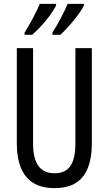

<svg xmlns="http://www.w3.org/2000/svg" viewBox="-20 -963 562 993"><path d="M414 -934V-943H330C318 -913 280 -838 251 -794V-783H292C330 -817 392 -890 414 -934ZM270 -934V-943H186C172 -910 137 -841 107 -794V-783H146C194 -824 247 -888 270 -934ZM455 -224V-714H370V-223C370 -111 334 -67 262 -67C191 -67 151 -112 151 -222V-714H67V-223C67 -64 135 10 262 10C389 10 455 -62 455 -224Z"/></svg>

Font: Noto Sans Sinhala ExtraCondensed
Style: Regular
Weight: 400
Width: 2
Designer: Jelle Bosma - Monotype Design Team
Foundry: Monotype Imaging Inc.
Version: Version 2.006